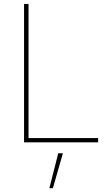

<svg xmlns="http://www.w3.org/2000/svg" viewBox="-20 -748 591 1009"><path d="M106.4 0V-727.5H129.9V-22.5H495.6V0ZM239.3 241.2 286.1 57.6H310.5L257.8 241.2Z"/></svg>

Font: Inter 18pt Thin
Style: Regular
Weight: 250
Designer: Rasmus Andersson
Foundry: rsms
Version: Version 4.001;git-66647c0bb